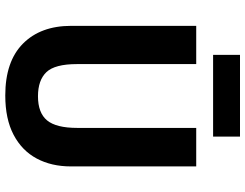

<svg xmlns="http://www.w3.org/2000/svg" viewBox="-121 -892 930 728"><g transform="rotate(90 344.0 -528.0)"><path d="M611 -332Q611 -258 581 -202Q551 -146 491 -114.5Q431 -83 342 -83Q213 -83 145.5 -150Q78 -217 78 -333V-807H223V-355Q223 -271 253.5 -239Q284 -207 345 -207Q408 -207 436.5 -241.5Q465 -276 465 -356V-807H611ZM498 -973V-871H188V-973Z"/></g></svg>

Font: Noto Sans Telugu UI SemiCondensed
Style: Bold
Weight: 700
Width: 4
Designer: Jelle Bosma - Monotype Design Team
Foundry: Monotype Imaging Inc.
Version: Version 2.005; ttfautohint (v1.8.4.7-5d5b)